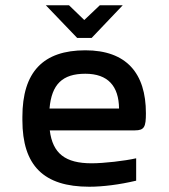

<svg xmlns="http://www.w3.org/2000/svg" viewBox="-20 -700 640 729"><path d="M534 -270C534 -422 460 -509 304 -509C144 -509 65 -427 65 -256V-244C65 -71 146 9 319 9C370 9 434 1 497 -14V-99C453 -89 374 -80 328 -80C228 -80 180 -117 169 -205H492C528 -205 534 -218 534 -270ZM154 -680 273 -556H328L446 -680H359L300 -624L242 -680ZM168 -288C176 -380 217 -420 304 -420C390 -420 431 -373 432 -288Z"/></svg>

Font: LT Wave Mono Medium
Style: Regular
Weight: 500
Designer: Daniel Lyons
Version: Version 2.5 (Glyphs App)